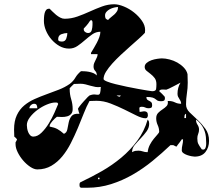

<svg xmlns="http://www.w3.org/2000/svg" viewBox="-20 -801 1040 901"><path d="M213 -760Q218 -755 226 -747Q234 -739 243 -731.5Q252 -724 262.5 -718.5Q273 -713 283 -713Q314 -713 343.5 -723.5Q373 -734 401.5 -747Q430 -760 458.5 -770.5Q487 -781 516 -781Q536 -781 561.5 -770.5Q587 -760 609 -742.5Q631 -725 646 -703.5Q661 -682 661 -660L660 -647Q649 -635 630.5 -618.5Q612 -602 590.5 -583Q569 -564 547 -543.5Q525 -523 507 -503Q489 -483 477.5 -464.5Q466 -446 466 -430Q466 -425 482 -418.5Q498 -412 522.5 -406Q547 -400 575.5 -394Q604 -388 629.5 -383.5Q655 -379 673 -376Q691 -373 694 -373Q711 -373 712.5 -383Q714 -393 714 -406Q714 -424 705.5 -435Q697 -446 686.5 -454Q676 -462 667.5 -469Q659 -476 659 -487Q659 -498 668.5 -506Q678 -514 691 -518.5Q704 -523 718 -525Q732 -527 740 -527Q756 -527 775.5 -522Q795 -517 812 -507.5Q829 -498 842.5 -484Q856 -470 860 -453L861 -413Q861 -387 857 -362Q853 -337 853 -311Q853 -290 870 -273.5Q887 -257 907 -238.5Q927 -220 944 -196.5Q961 -173 961 -140Q961 -109 944 -87.5Q927 -66 893 -66Q888 -66 878 -68Q868 -70 858 -73.5Q848 -77 840.5 -82.5Q833 -88 833 -96Q833 -109 836 -121Q839 -133 839 -147H833Q831 -144 823.5 -133.5Q816 -123 813 -120Q811 -116 810 -115Q809 -114 807 -113Q806 -113 800 -116.5Q794 -120 793 -120H780Q740 -82 696 -46Q652 -10 603.5 18Q555 46 501.5 63Q448 80 390 80H360Q355 78 354 74.5Q353 71 353 67Q353 62 354 58.5Q355 55 360 53Q409 30 458 2Q507 -26 549.5 -61.5Q592 -97 624.5 -141Q657 -185 673 -240Q678 -234 679 -230Q680 -226 680 -220Q680 -201 667.5 -184Q655 -167 640 -151.5Q625 -136 612.5 -121Q600 -106 600 -90V-87Q609 -92 615 -93Q621 -94 630 -94Q640 -94 650 -90.5Q660 -87 670 -87H673Q675 -106 683.5 -122Q692 -138 702 -150Q712 -162 719.5 -170.5Q727 -179 727 -182Q727 -199 720 -214Q713 -229 713 -246Q713 -262 722.5 -271.5Q732 -281 743 -288Q754 -295 762 -303.5Q770 -312 767 -327H773Q788 -327 801 -320.5Q814 -314 830 -314Q830 -321 827.5 -326.5Q825 -332 821.5 -337Q818 -342 815.5 -347.5Q813 -353 813 -361Q813 -390 827 -413Q823 -411 813.5 -406Q804 -401 793.5 -395.5Q783 -390 773.5 -385.5Q764 -381 760 -380Q760 -380 755 -380.5Q750 -381 744 -381Q738 -381 733 -379.5Q728 -378 727 -373Q728 -372 732 -368.5Q736 -365 740.5 -360.5Q745 -356 748.5 -352Q752 -348 753 -347L754 -341Q754 -331 749 -328.5Q744 -326 736 -326Q724 -326 719 -329Q714 -332 709.5 -336Q705 -340 696 -343Q687 -346 667 -346Q667 -337 671 -333.5Q675 -330 680.5 -327.5Q686 -325 690 -321Q694 -317 694 -307Q694 -298 689.5 -295.5Q685 -293 677 -293Q668 -293 661.5 -296.5Q655 -300 646 -300Q633 -300 634 -292.5Q635 -285 635 -276Q641 -276 647.5 -277.5Q654 -279 660 -278.5Q666 -278 670 -274Q674 -270 674 -260Q674 -255 671.5 -250.5Q669 -246 663 -246Q646 -246 620 -259Q594 -272 563.5 -287Q533 -302 499.5 -315Q466 -328 433 -328L400 -327Q386 -302 373 -268.5Q360 -235 345 -199.5Q330 -164 312.5 -129.5Q295 -95 272.5 -67.5Q250 -40 221 -23Q192 -6 155 -6Q140 -6 122 -18Q104 -30 88.5 -48Q73 -66 63 -86.5Q53 -107 53 -124V-133Q54 -134 57 -140Q60 -146 60 -147Q59 -149 54 -154Q49 -159 47 -160L46 -193Q46 -233 59 -260.5Q72 -288 93.5 -306Q115 -324 142 -336Q169 -348 198 -358.5Q227 -369 255.5 -380Q284 -391 307 -407Q324 -420 333.5 -436.5Q343 -453 360 -467Q366 -467 376.5 -466.5Q387 -466 397.5 -464Q408 -462 418 -458Q428 -454 433 -447Q434 -448 434 -450Q434 -461 426.5 -468.5Q419 -476 419 -489Q419 -498 422 -505Q425 -512 428.5 -519Q432 -526 435 -532.5Q438 -539 438 -547H407V-553Q413 -563 420.5 -575.5Q428 -588 434.5 -600.5Q441 -613 446 -626.5Q451 -640 451 -652Q430 -652 412.5 -639.5Q395 -627 378.5 -612.5Q362 -598 344 -585.5Q326 -573 304 -573Q280 -573 259 -585Q238 -597 221.5 -616Q205 -635 195.5 -658Q186 -681 186 -703Q186 -709 186.5 -718.5Q187 -728 189 -737.5Q191 -747 196 -753.5Q201 -760 210 -760ZM534 -768Q526 -768 515.5 -765.5Q505 -763 495.5 -758Q486 -753 479.5 -745.5Q473 -738 473 -729Q473 -721 475 -716Q477 -711 487 -707Q494 -715 502 -721Q510 -727 517 -733.5Q524 -740 529 -748Q534 -756 534 -768ZM373 -663Q373 -656 379.5 -651Q386 -646 393 -646Q407 -646 410.5 -659.5Q414 -673 414 -684Q414 -687 414 -696Q414 -705 407 -707Q403 -704 400 -700Q398 -697 394 -691Q390 -685 385 -680Q380 -674 373 -667ZM296 -646Q283 -646 268 -640.5Q253 -635 253 -617Q253 -609 259 -607.5Q265 -606 271 -606Q286 -606 291 -620Q296 -634 296 -646ZM213 -207Q235 -203 249 -195.5Q263 -188 280 -173Q293 -178 296 -194Q299 -210 302.5 -227Q306 -244 316 -256.5Q326 -269 353 -267Q352 -269 349.5 -276.5Q347 -284 347 -287Q346 -287 346 -290Q346 -292 347 -293Q348 -295 352.5 -301Q357 -307 362.5 -313.5Q368 -320 373 -325.5Q378 -331 380 -333Q384 -338 391.5 -345.5Q399 -353 400 -353Q416 -359 426 -357.5Q436 -356 441.5 -356.5Q447 -357 449.5 -364Q452 -371 453 -393Q440 -391 428.5 -393Q417 -395 405 -398.5Q393 -402 381.5 -405Q370 -408 357 -408L327 -407Q324 -405 316.5 -397Q309 -389 307 -387V-384Q307 -358 314 -335.5Q321 -313 321 -289Q321 -274 313.5 -266Q306 -258 295 -255Q284 -252 271 -252Q258 -252 247 -253Q243 -250 237 -244.5Q231 -239 226 -233Q221 -227 217 -221Q213 -215 213 -210ZM527 -353Q528 -352 533 -349.5Q538 -347 540 -347Q542 -347 544.5 -349.5Q547 -352 547 -353ZM253 -313Q251 -319 248 -319.5Q245 -320 240 -320Q223 -320 200 -310.5Q177 -301 156 -285.5Q135 -270 120.5 -251Q106 -232 106 -214Q106 -207 107.5 -198Q109 -189 112.5 -180.5Q116 -172 122 -166Q128 -160 136 -160Q156 -160 174.5 -178Q193 -196 208.5 -221Q224 -246 235.5 -272Q247 -298 253 -313ZM155 -293Q155 -302 152 -308Q149 -314 140 -314Q132 -314 125 -307.5Q118 -301 118 -293ZM853 -267Q847 -265 846 -258Q845 -251 845 -247H853ZM900 -237Q900 -226 907 -215.5Q914 -205 914 -193Q914 -182 910 -172.5Q906 -163 906 -152Q906 -136 910 -127Q914 -118 927 -100Q929 -99 933 -99Q940 -99 943 -104.5Q946 -110 947 -117.5Q948 -125 947.5 -132.5Q947 -140 947 -143Q947 -205 900 -240ZM447 33H440V40H447Z"/></svg>

Font: Genkaimincho
Style: Regular
Weight: 800
Designer: Dr. Ken Lunde (project architect, glyph set definition & overall production); Masataka HATTORI \u670D \u90E8 \u6B63 \u8C
Foundry: Adobe Systems Incorporated
Version: Version 1.00